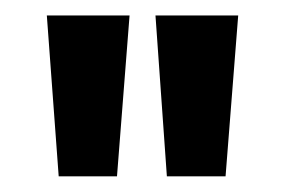

<svg xmlns="http://www.w3.org/2000/svg" viewBox="-20 -720 365 246"><path d="M40 -700.2H146L129.9 -494.1H55.2ZM179.2 -700.2H285.2L269 -494.1H193.8Z"/></svg>

Font: Bebas Neue Bold
Style: Regular
Weight: 700
Designer: Ryoichi Tsunekawa
Foundry: Ryoichi Tsunekawa
Version: Version 1.300